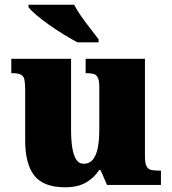

<svg xmlns="http://www.w3.org/2000/svg" viewBox="-20 -786 731 816"><path d="M257 10Q165 10 126 -39.5Q87 -89 87 -189V-402Q87 -431 84 -446.5Q81 -462 69.5 -468.5Q58 -475 32 -475H28V-536H282V-234Q282 -192 287 -159.5Q292 -127 303.5 -108.5Q315 -90 336 -90Q360 -90 374.5 -107.5Q389 -125 395.5 -157.5Q402 -190 402 -235V-417Q402 -444 395.5 -456.5Q389 -469 377 -472Q365 -475 348 -475H344V-536H596V-121Q596 -93 602.5 -80Q609 -67 622 -64Q635 -61 652 -61H664V0H435L407 -64H402Q380 -30 345 -10Q310 10 257 10ZM309 -606Q283 -620 251 -639.5Q219 -659 188 -681Q157 -703 133.5 -723Q110 -743 101 -756V-766H295Q306 -744 325 -717Q344 -690 364.5 -664Q385 -638 399 -619V-606Z"/></svg>

Font: Noto Serif Khmer Black
Style: Regular
Weight: 900
Version: Version 2.003